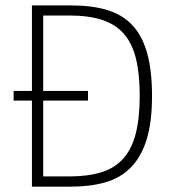

<svg xmlns="http://www.w3.org/2000/svg" viewBox="-20 -696 661 716"><path d="M546.9 -337.9Q546.9 -239.3 526.4 -174.3Q505.9 -109.4 467 -70.6Q428.2 -31.7 372.1 -15.9Q315.9 0 245.1 0H99.1V-320.8H30.8V-356.9H99.1V-675.8H245.1Q322.8 -675.8 379.6 -658.7Q436.5 -641.6 473.6 -602.1Q510.7 -562.5 528.8 -497.8Q546.9 -433.1 546.9 -337.9ZM501 -338.9Q501 -419.4 487.3 -476.3Q473.6 -533.2 442.6 -569.1Q411.6 -605 361.3 -621.6Q311 -638.2 237.8 -638.2H141.1V-356.9H308.1V-320.8H141.1V-38.1H237.8Q307.1 -38.1 356.9 -53.2Q406.7 -68.4 438.7 -103.5Q470.7 -138.7 485.8 -196.3Q501 -253.9 501 -338.9Z"/></svg>

Font: Clear Sans Thin
Style: Regular
Weight: 250
Foundry: Intel Corporation
Version: Version 1.00